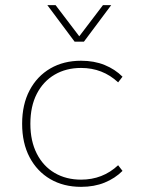

<svg xmlns="http://www.w3.org/2000/svg" viewBox="-20 -716 556 746"><path d="M295 10Q227 10 175.5 -20Q124 -50 95 -105Q66 -160 66 -235Q66 -310 95 -365Q124 -420 175.5 -450Q227 -480 295 -480Q346 -480 386.5 -463.5Q427 -447 456 -418L439 -396Q409 -424 373 -438Q337 -452 295 -452Q237 -452 192.5 -426Q148 -400 123 -351.5Q98 -303 98 -235Q98 -168 123 -119Q148 -70 192.5 -44Q237 -18 295 -18Q337 -18 373 -32Q409 -46 439 -74L456 -52Q427 -23 386.5 -6.5Q346 10 295 10ZM270 -554 164 -696H196L288 -575L380 -696H412L306 -554Z"/></svg>

Font: Gantari Thin
Style: Regular
Weight: 250
Designer: Anugrah Pasau
Foundry: Lafontype
Version: Version 1.000